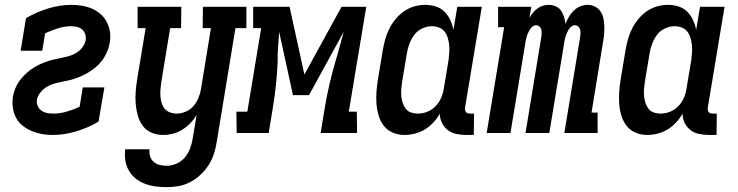

<svg xmlns="http://www.w3.org/2000/svg" viewBox="-20 -548 3040 791"><path d="M196 8Q173 8 151.5 4Q130 0 110 -8.5Q90 -17 73 -30.5Q56 -44 46 -63Q36 -82 33 -104Q30 -126 33 -149Q36 -165 42 -181Q48 -197 57.5 -211Q67 -225 79.5 -237.5Q92 -250 106 -260.5Q120 -271 135 -278.5Q150 -286 166 -292Q182 -298 198 -302Q214 -306 230 -309Q246 -312 262.5 -316.5Q279 -321 294 -330Q309 -339 319.5 -353Q330 -367 333 -383Q335 -396 331 -407.5Q327 -419 318.5 -426.5Q310 -434 298 -437Q286 -440 273 -440Q247 -440 219.5 -431.5Q192 -423 166 -411L154 -339H65L87 -473Q131 -499 179.5 -513.5Q228 -528 275 -528Q298 -528 320 -524Q342 -520 361 -511.5Q380 -503 395.5 -489Q411 -475 420.5 -456Q430 -437 433 -415.5Q436 -394 432 -371Q429 -355 423 -339.5Q417 -324 408 -309.5Q399 -295 386.5 -282.5Q374 -270 360 -260Q346 -250 330.5 -242Q315 -234 299.5 -228Q284 -222 268 -218Q252 -214 235.5 -211Q219 -208 203 -203.5Q187 -199 172.5 -190Q158 -181 146.5 -167Q135 -153 132 -137Q130 -124 135 -112Q140 -100 150.5 -92.5Q161 -85 173.5 -82.5Q186 -80 200 -80Q227 -80 254.5 -88Q282 -96 308 -108L321 -188H410L386 -47Q342 -21 293 -6.5Q244 8 196 8Z M668 223Q644 223 621 220Q598 217 577 209Q556 201 539 187.5Q522 174 511 155Q500 136 496.5 113.5Q493 91 496 67H596Q594 82 598.5 96Q603 110 613.5 119Q624 128 638 131.5Q652 135 667 135Q687 135 707.5 126Q728 117 742 100Q756 83 763.5 62.5Q771 42 774 22L790 -74Q779 -56 764 -40.5Q749 -25 730.5 -13.5Q712 -2 692 3Q672 8 652 8Q626 8 604 -1.5Q582 -11 568 -30Q554 -49 547.5 -72.5Q541 -96 539 -120.5Q537 -145 539 -170.5Q541 -196 545 -221L580 -432H547V-520H727L726 -432H681L644 -207Q642 -193 641 -178.5Q640 -164 641 -150.5Q642 -137 646 -123.5Q650 -110 658.5 -100Q667 -90 680 -85Q693 -80 707 -80Q726 -80 745 -88Q764 -96 777 -111Q790 -126 797.5 -144.5Q805 -163 808 -181L849 -432H815L816 -520H995V-432H950L873 36Q869 61 861.5 85Q854 109 840 131Q826 153 806.5 171.5Q787 190 764 202Q741 214 716.5 218.5Q692 223 668 223Z M955 0 954 -88H999L1056 -432H1023V-520H1173L1234 -241L1387 -520H1489L1417 -88H1450L1451 0H1301L1318 -104Q1326 -152 1337 -199.5Q1348 -247 1362 -295L1372 -329Q1378 -351 1384 -373Q1390 -395 1396 -417L1253 -156H1187L1130 -417Q1128 -395 1127 -373Q1126 -351 1124 -329V-295Q1122 -247 1117 -199.5Q1112 -152 1104 -104L1087 0Z M1646 8Q1621 8 1598.5 -1.5Q1576 -11 1561.5 -29.5Q1547 -48 1540 -71.5Q1533 -95 1531 -120Q1529 -145 1531 -170.5Q1533 -196 1537 -221L1557 -341Q1561 -364 1567 -386Q1573 -408 1583.5 -429Q1594 -450 1609.5 -469Q1625 -488 1644.5 -501.5Q1664 -515 1686.5 -521.5Q1709 -528 1731 -528Q1754 -528 1775 -521.5Q1796 -515 1811 -500Q1826 -485 1835 -465.5Q1844 -446 1848 -425L1864 -520H1965L1896 -105Q1895 -100 1896 -95Q1897 -90 1899.5 -86.5Q1902 -83 1907 -81.5Q1912 -80 1917 -80H1933L1932 8H1902Q1881 8 1861 4Q1841 0 1825.5 -11.5Q1810 -23 1801 -41Q1792 -59 1792 -80Q1781 -60 1765 -43Q1749 -26 1730 -14.5Q1711 -3 1689 2.5Q1667 8 1646 8ZM1702 -80Q1721 -80 1740 -87.5Q1759 -95 1773.5 -109.5Q1788 -124 1796.5 -143Q1805 -162 1808 -181L1828 -301Q1830 -317 1831 -332.5Q1832 -348 1830.5 -363Q1829 -378 1824.5 -392.5Q1820 -407 1811.5 -418Q1803 -429 1789 -434.5Q1775 -440 1759 -440Q1739 -440 1719 -430.5Q1699 -421 1686.5 -404Q1674 -387 1666.5 -367Q1659 -347 1656 -327L1636 -207Q1634 -193 1633 -178.5Q1632 -164 1633.5 -150Q1635 -136 1639.5 -123Q1644 -110 1652 -99.5Q1660 -89 1673.5 -84.5Q1687 -80 1702 -80Z M1985 0 2057 -436H2032V-520H2169L2161 -474Q2167 -485 2175 -495Q2183 -505 2194 -513Q2205 -521 2217 -524.5Q2229 -528 2241 -528Q2256 -528 2269.5 -522Q2283 -516 2291 -504.5Q2299 -493 2303.5 -479Q2308 -465 2309 -450Q2316 -465 2324 -479Q2332 -493 2344 -504.5Q2356 -516 2371 -522Q2386 -528 2401 -528Q2417 -528 2431 -521Q2445 -514 2453.5 -501.5Q2462 -489 2465.5 -474Q2469 -459 2469.5 -443Q2470 -427 2469 -411Q2468 -395 2465 -379L2417 -84H2442V0H2305L2370 -395Q2371 -403 2371.5 -411Q2372 -419 2370 -426.5Q2368 -434 2362 -439Q2356 -444 2348 -444Q2340 -444 2333 -438Q2326 -432 2322 -425Q2318 -418 2314.5 -410Q2311 -402 2309 -394.5Q2307 -387 2305.5 -379Q2304 -371 2303 -363L2243 0H2145L2210 -395Q2211 -403 2211.5 -411Q2212 -419 2210 -426.5Q2208 -434 2202 -439Q2196 -444 2188 -444Q2180 -444 2173 -438Q2166 -432 2162 -425Q2158 -418 2154.5 -410Q2151 -402 2149 -394.5Q2147 -387 2145.5 -379Q2144 -371 2143 -363L2083 0Z M2646 8Q2621 8 2598.5 -1.5Q2576 -11 2561.5 -29.5Q2547 -48 2540 -71.5Q2533 -95 2531 -120Q2529 -145 2531 -170.5Q2533 -196 2537 -221L2557 -341Q2561 -364 2567 -386Q2573 -408 2583.5 -429Q2594 -450 2609.5 -469Q2625 -488 2644.5 -501.5Q2664 -515 2686.5 -521.5Q2709 -528 2731 -528Q2754 -528 2775 -521.5Q2796 -515 2811 -500Q2826 -485 2835 -465.5Q2844 -446 2848 -425L2864 -520H2965L2896 -105Q2895 -100 2896 -95Q2897 -90 2899.5 -86.5Q2902 -83 2907 -81.5Q2912 -80 2917 -80H2933L2932 8H2902Q2881 8 2861 4Q2841 0 2825.5 -11.5Q2810 -23 2801 -41Q2792 -59 2792 -80Q2781 -60 2765 -43Q2749 -26 2730 -14.5Q2711 -3 2689 2.5Q2667 8 2646 8ZM2702 -80Q2721 -80 2740 -87.5Q2759 -95 2773.5 -109.5Q2788 -124 2796.5 -143Q2805 -162 2808 -181L2828 -301Q2830 -317 2831 -332.5Q2832 -348 2830.5 -363Q2829 -378 2824.5 -392.5Q2820 -407 2811.5 -418Q2803 -429 2789 -434.5Q2775 -440 2759 -440Q2739 -440 2719 -430.5Q2699 -421 2686.5 -404Q2674 -387 2666.5 -367Q2659 -347 2656 -327L2636 -207Q2634 -193 2633 -178.5Q2632 -164 2633.5 -150Q2635 -136 2639.5 -123Q2644 -110 2652 -99.5Q2660 -89 2673.5 -84.5Q2687 -80 2702 -80Z"/></svg>

Font: Iosevka Curly Slab Semibold
Style: Italic
Weight: 600
Italic angle: -9°
Monospace: yes
Designer: Belleve Invis
Foundry: Belleve Invis
Version: Version 22.1.2; ttfautohint (v1.8.4)